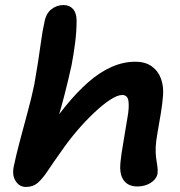

<svg xmlns="http://www.w3.org/2000/svg" viewBox="-20 -732 715 762"><path d="M525 8Q493 8 475.5 -11Q458 -30 457 -64Q457 -87 462.5 -124Q468 -161 475 -200Q482 -239 486 -266Q493 -304 490 -329.5Q487 -355 465 -355Q446 -355 417 -336Q388 -317 353.5 -284.5Q319 -252 284.5 -211.5Q250 -171 220 -127Q190 -85 169.5 -54Q149 -23 130 -6.5Q111 10 83 10Q57 10 42 -13.5Q27 -37 35 -73Q43 -112 57.5 -167.5Q72 -223 88.5 -283Q105 -343 116 -396Q124 -441 131 -486Q138 -531 143.5 -571.5Q149 -612 156 -642Q162 -678 183.5 -695Q205 -712 232 -712Q256 -712 270 -696Q284 -680 284 -650Q284 -606 278 -560.5Q272 -515 264 -473Q251 -414 236.5 -357.5Q222 -301 208 -255.5Q194 -210 184.5 -181Q175 -152 174 -147L148 -184Q194 -254 239.5 -310Q285 -366 330 -405.5Q375 -445 422 -466Q469 -487 517 -487Q557 -487 582.5 -468.5Q608 -450 619 -419.5Q630 -389 627 -353Q625 -323 618.5 -283.5Q612 -244 605.5 -207.5Q599 -171 598 -150Q597 -125 599.5 -106Q602 -87 604.5 -72Q607 -57 605 -41Q600 -20 577.5 -6Q555 8 525 8Z"/></svg>

Font: Shantell Sans SemiBold
Style: Italic
Weight: 600
Italic angle: -11°
Designer: Stephen Nixon, Anya Danilova, Shantell Martin
Foundry: Arrow Type
Version: Version 1.011;[c5ecc13dd]